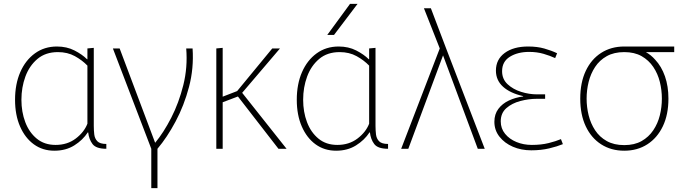

<svg xmlns="http://www.w3.org/2000/svg" viewBox="-20 -771 3564 995"><path d="M262 10Q201 10 155.5 -23Q110 -56 84 -115.5Q58 -175 58 -254Q58 -335 85 -397Q112 -459 161 -494.5Q210 -530 275 -530Q326 -530 366 -509.5Q406 -489 431 -464H433V-520L466 -523V-119Q466 -96 468.5 -74.5Q471 -53 484.5 -39Q498 -25 531 -25V0Q478 0 459.5 -24.5Q441 -49 437 -85H435Q409 -45 365 -17.5Q321 10 262 10ZM268 -20Q329 -20 372.5 -53Q416 -86 433 -130V-431Q406 -459 368 -480Q330 -501 280 -501Q216 -501 174 -465.5Q132 -430 111.5 -374Q91 -318 91 -254Q91 -191 111 -138Q131 -85 170.5 -52.5Q210 -20 268 -20Z M764 204V0L565 -520H600L784 -31Q828 -84 867.5 -161Q907 -238 930 -330Q953 -422 945 -520H978Q985 -417 959.5 -320.5Q934 -224 890 -141.5Q846 -59 796 0V204Z M1101 -520 1134 -523V-270L1209 -299L1391 -520H1431L1235 -290L1465 0H1423L1213 -271L1134 -241V0H1101Z M1722 10Q1661 10 1615.5 -23Q1570 -56 1544 -115.5Q1518 -175 1518 -254Q1518 -335 1545 -397Q1572 -459 1621 -494.5Q1670 -530 1735 -530Q1786 -530 1826 -509.5Q1866 -489 1891 -464H1893V-520L1926 -523V-119Q1926 -96 1928.5 -74.5Q1931 -53 1944.5 -39Q1958 -25 1991 -25V0Q1938 0 1919.5 -24.5Q1901 -49 1897 -85H1895Q1869 -45 1825 -17.5Q1781 10 1722 10ZM1728 -20Q1789 -20 1832.5 -53Q1876 -86 1893 -130V-431Q1866 -459 1828 -480Q1790 -501 1740 -501Q1676 -501 1634 -465.5Q1592 -430 1571.5 -374Q1551 -318 1551 -254Q1551 -191 1571 -138Q1591 -85 1630.5 -52.5Q1670 -20 1728 -20ZM1676 -590 1794 -751H1833L1711 -590Z M2456 0 2276 -484 2096 0H2059L2259 -520L2177 -728H2213L2292 -520L2492 0Z M2733 8Q2681 8 2638 -10.5Q2595 -29 2568.5 -62.5Q2542 -96 2542 -140Q2542 -179 2562.5 -206.5Q2583 -234 2617 -250Q2651 -266 2691 -271V-273Q2624 -288 2587 -321.5Q2550 -355 2550 -405Q2550 -463 2595.5 -496.5Q2641 -530 2717 -530Q2764 -530 2801 -519.5Q2838 -509 2867 -495L2857 -470Q2831 -482 2797 -492Q2763 -502 2722 -502Q2663 -502 2622.5 -477Q2582 -452 2582 -402Q2582 -361 2610.5 -334.5Q2639 -308 2680.5 -295Q2722 -282 2763 -282H2805V-259H2763Q2720 -259 2676.5 -247.5Q2633 -236 2604 -210.5Q2575 -185 2575 -142Q2575 -105 2597.5 -77.5Q2620 -50 2656.5 -35Q2693 -20 2736 -20Q2785 -20 2823 -29.5Q2861 -39 2887 -50L2897 -24Q2868 -12 2826 -2Q2784 8 2733 8Z M3215 10Q3147 10 3095.5 -23Q3044 -56 3015.5 -116.5Q2987 -177 2987 -260Q2987 -343 3015.5 -403.5Q3044 -464 3095.5 -497Q3147 -530 3215 -530H3474V-501H3327Q3354 -486 3375 -462Q3408 -427 3426 -375.5Q3444 -324 3444 -260Q3444 -177 3415 -116.5Q3386 -56 3334.5 -23Q3283 10 3215 10ZM3215 -19Q3268 -19 3305 -40Q3342 -61 3365.5 -96Q3389 -131 3399.5 -173.5Q3410 -216 3410 -260Q3410 -304 3399.5 -346.5Q3389 -389 3365.5 -424Q3342 -459 3305 -480Q3268 -501 3215 -501Q3162 -501 3124.5 -480Q3087 -459 3064 -424Q3041 -389 3030.5 -346.5Q3020 -304 3020 -260Q3020 -216 3030.5 -173.5Q3041 -131 3064 -96Q3087 -61 3124.5 -40Q3162 -19 3215 -19Z"/></svg>

Font: Murecho ExtraLight
Style: Regular
Weight: 200
Designer: Neil Summerour
Foundry: Positype
Version: Version 1.010; ttfautohint (v1.8.3)